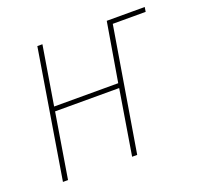

<svg xmlns="http://www.w3.org/2000/svg" viewBox="-99 -638 774 746"><g transform="rotate(-20 288.0 -265.0)"><path d="M40 0H61L105 -268H370L326 0H347L432 -511H568L571 -530H414L373 -287H108L148 -530H127Z"/></g></svg>

Font: Iosevka Sparkle Thin Oblique
Style: Regular
Weight: 100
Italic angle: -9°
Designer: Belleve Invis
Foundry: Belleve Invis
Version: Version 4.5.0; ttfautohint (v1.8.3)